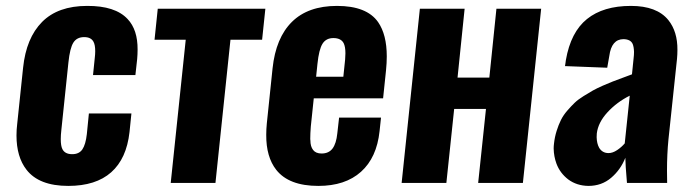

<svg xmlns="http://www.w3.org/2000/svg" viewBox="-20 -607 2294 637"><path d="M206.5 9.8Q109.4 9.8 67.9 -43.9Q34.7 -86.4 34.7 -157.7Q34.7 -176.3 37.1 -196.3L56.6 -382.3Q66.9 -481 119.6 -534.2Q172.4 -587.4 269 -587.4Q362.3 -587.9 403.3 -543.9Q437 -508.3 436.5 -442.4Q436.5 -427.7 435.1 -411.1L429.2 -357.9H288.6L294.4 -414.6Q295.9 -427.2 295.9 -437Q295.9 -458.5 290 -468.8Q281.7 -483.9 259.3 -483.9Q234.9 -483.9 223.4 -465.6Q211.9 -447.3 207 -399.9L183.6 -176.3Q181.6 -158.7 181.6 -145.5Q181.6 -123 187 -112.3Q195.3 -95.7 218.8 -95.5Q242.2 -95.2 253.2 -111.3Q264.2 -127.4 268.1 -162.1L274.9 -230.5H416L409.7 -168.9Q399.9 -80.6 348.9 -35.4Q297.9 9.8 206.5 9.8Z M546.4 0 596.2 -475.1H492.7L503.4 -578.1H860.4L849.6 -475.1H744.6L694.8 0Z M1036.1 9.8Q938.5 9.8 896.5 -43.5Q862.8 -86.4 863.3 -159.7Q863.3 -177.7 865.2 -197.3L884.3 -380.4Q895 -481.4 948.5 -534.4Q1002 -587.4 1098.1 -587.4Q1196.8 -587.4 1234.4 -533.7Q1263.2 -492.2 1263.2 -419.9Q1263.2 -398.4 1260.7 -373.5L1251 -280.8H1021L1011.2 -187.5Q1009.3 -164.1 1009.3 -145.5Q1009.8 -143.1 1009.8 -141.1Q1009.8 -121.1 1018.8 -109.4Q1027.8 -97.7 1046.9 -97.7Q1070.8 -97.7 1083.3 -114.3Q1095.7 -130.9 1099.1 -164.6L1105 -216.8H1244.1L1239.3 -171.9Q1230 -84 1177.7 -37.1Q1125.5 9.8 1036.1 9.8ZM1028.8 -352.5H1119.1L1125 -409.2Q1126 -420.9 1126 -430.2Q1126 -452.1 1120.1 -463.9Q1111.3 -480.5 1086.7 -480.7Q1062 -481 1050 -461.9Q1038.1 -442.9 1033.2 -395Z M1312.5 0 1373 -578.1H1521.5L1498 -349.6H1603.5L1627 -578.1H1775.4L1714.8 0H1566.4L1592.3 -245.6H1486.8L1460.9 0Z M1932.1 9.8Q1893.6 9.3 1865.2 -11.7Q1837.9 -32.7 1826.2 -64Q1817.4 -87.9 1816.9 -114.3Q1816.9 -122.1 1817.9 -129.9Q1820.3 -152.3 1826.7 -172.6Q1833 -192.9 1841.1 -209Q1849.1 -225.1 1862.3 -240.2Q1875.5 -255.4 1886.7 -266.1Q1897.9 -276.9 1916.3 -288.3Q1934.6 -299.8 1946.8 -306.6Q1959 -313.5 1980 -322.8Q2001 -332 2012.5 -336.4Q2023.9 -340.8 2045.9 -348.9Q2067.9 -356.9 2076.7 -360.4L2082 -412.6Q2083.5 -424.8 2083.5 -434.6Q2083 -451.2 2079.1 -460.9Q2072.3 -476.6 2048.8 -477.1Q2008.8 -477.1 2001.5 -421.4L1994.6 -382.3L1854.5 -387.7Q1855 -390.1 1856.2 -398.7Q1857.4 -407.2 1857.4 -407.7Q1873.5 -500.5 1927.5 -543.9Q1981.4 -587.4 2073.2 -587.4Q2159.2 -587.4 2197.3 -540.5Q2228 -502.4 2227.5 -441.4Q2227.5 -427.2 2226.1 -411.6L2197.8 -145Q2192.9 -95.7 2192.9 -40.5Q2192.9 -20.5 2193.4 0H2060.1Q2054.7 -63 2054.7 -83.5Q2039.1 -43.9 2007.6 -17.1Q1976.1 9.8 1932.1 9.8ZM1999 -99.1Q2012.7 -99.1 2027.6 -109.1Q2042.5 -119.1 2052.7 -131.3L2069.3 -289.6Q2026.4 -268.1 1995.4 -234.4Q1964.4 -200.7 1960 -164.1Q1959.5 -157.7 1959.5 -151.9Q1960 -130.9 1967.8 -116.7Q1978.5 -99.1 1999 -99.1Z"/></svg>

Font: Oswald
Style: Demi-Bold
Weight: 600
Designer: Vernon Adams
Foundry: Vernon Adams
Version: 3.0; ttfautohint (v0.94.23-7a4d-dirty) -l 8 -r 50 -G 200 -x 